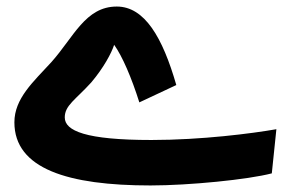

<svg xmlns="http://www.w3.org/2000/svg" viewBox="-20 -546 890 587"><path d="M440 21C558 21 739 3 811 -16L825 -151C751 -138 596 -118 443 -118C242 -118 178 -146 178 -187C178 -224 211 -241 259 -294C297 -339 321 -384 329 -409C354 -374 382 -309 406 -233L519 -286C477 -432 422 -526 337 -526C241 -526 205 -432 137 -356C82 -296 24 -245 24 -172C24 -30 188 21 440 21Z"/></svg>

Font: Noto Sans Arabic UI ExtraCondensed Extra
Style: Regular
Weight: 800
Width: 3
Designer: Nadine Chahine - Monotype Design Team
Foundry: Monotype Imaging Inc.
Version: Version 1.900